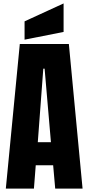

<svg xmlns="http://www.w3.org/2000/svg" viewBox="-20 -1121 525 1141"><path d="M14.6 0 97.7 -859.4H389.2L470.7 0H308.1L295.9 -138.7H192.4L181.6 0ZM204.6 -275.9H282.7L245.1 -712.9H237.3ZM126 -885.3V-994.1L357.9 -1100.6V-931.2Z"/></svg>

Font: webenart
Style: Regular
Weight: 400
Designer: Vernon Adams
Foundry: Vernon Adams
Version: Version 2.116; ttfautohint (v1.8.3)